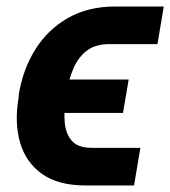

<svg xmlns="http://www.w3.org/2000/svg" viewBox="-20 -566 526 593"><path d="M263.7 -109.4H413.6L394 6.8H244.1Q160.2 6.8 110.1 -28.6Q60.1 -64 42.2 -125Q24.4 -186 37.1 -262.2L38.6 -277.3Q51.3 -353 89.4 -413.8Q127.4 -474.6 189.7 -510.3Q252 -545.9 335.4 -545.9H485.8L466.3 -429.7H316.9Q275.4 -429.7 249 -410.2Q222.7 -390.6 207.5 -356.2Q192.4 -321.8 185.1 -277.3L183.1 -261.7Q177.2 -223.6 179.9 -188.5Q182.6 -153.3 201.7 -131.3Q220.7 -109.4 263.7 -109.4ZM377.4 -320.3 359.9 -217.3H119.6L136.2 -320.3Z"/></svg>

Font: Inter 16pt
Style: Bold Italic
Weight: 700
Italic angle: -9.3988°
Version: Version 4.001;git-66647c0bb